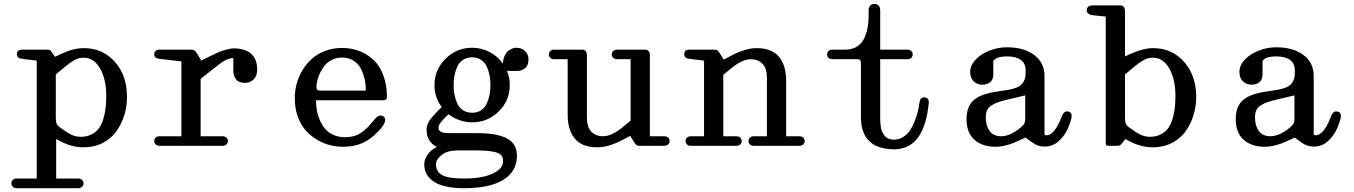

<svg xmlns="http://www.w3.org/2000/svg" viewBox="-20 -758 7037 998"><path d="M95.2 -452.1Q67.9 -455.1 67.9 -476.1Q67.9 -500 95.2 -500H226.1Q236.8 -500 242.2 -495.4Q247.6 -490.7 256.8 -476.1L266.1 -462.9L303.2 -480Q362.3 -507.8 416 -507.8Q513.7 -507.8 576.9 -436.8Q640.1 -365.7 640.1 -253.9Q640.1 -205.1 626.2 -159.7Q612.3 -114.3 585.4 -76.2Q558.6 -38.1 514.2 -15.1Q469.7 7.8 414.1 7.8Q403.3 7.8 392.3 6.8Q381.3 5.9 371.1 3.7Q360.8 1.5 352.5 -0.5Q344.2 -2.4 334.2 -6.1Q324.2 -9.8 318.6 -12Q313 -14.2 303.7 -18.8Q294.4 -23.4 291.5 -24.9Q288.6 -26.4 280.5 -30.8Q272.5 -35.2 272 -35.2V169.9H387.2Q398.4 169.9 406.2 177Q414.1 184.1 414.1 194.8Q414.1 205.6 406.2 212.9Q398.4 220.2 387.2 220.2H65.9Q54.7 220.2 46.9 212.9Q39.1 205.6 39.1 194.8Q39.1 184.1 46.9 177Q54.7 169.9 65.9 169.9H170.9V-442.9ZM270 -151.9Q270 -127 273.4 -116.9Q276.9 -106.9 291 -96.2Q325.2 -70.8 349.1 -58.8Q373 -46.9 398.9 -46.9Q431.2 -46.9 455.3 -59.1Q479.5 -71.3 493.7 -90.6Q507.8 -109.9 516.6 -138.2Q525.4 -166.5 528.6 -193.6Q531.7 -220.7 532.2 -253.9Q533.2 -343.3 501 -400.6Q468.8 -458 416 -458Q402.3 -458 390.4 -455.3Q378.4 -452.6 363.5 -443.4Q348.6 -434.1 343.5 -430.9Q338.4 -427.7 319.3 -412.1Q300.3 -396.5 298.8 -395L270 -371.1Z M808.6 -452.1Q781.7 -455.1 781.7 -476.1Q781.7 -486.3 789.3 -493.2Q796.9 -500 808.6 -500H974.6Q985.4 -500 991.5 -495.1Q997.6 -490.2 1006.8 -476.1L1025.9 -442.9L1073.7 -466.8Q1099.6 -479.5 1116.2 -486.6Q1132.8 -493.7 1156 -500.2Q1179.2 -506.8 1197.8 -506.8Q1221.2 -506.8 1241.5 -501.2Q1261.7 -495.6 1279.3 -483.4Q1296.9 -471.2 1306.9 -449Q1316.9 -426.8 1316.9 -396Q1316.9 -362.8 1298.1 -345Q1279.3 -327.1 1254.9 -327.1Q1220.2 -327.1 1206.5 -346.2Q1192.9 -365.2 1192.9 -391.1V-456.1Q1161.1 -456.1 1121.6 -425.8L1022.9 -348.1V-49.8H1137.7Q1148.9 -49.8 1156.7 -42.7Q1164.6 -35.6 1164.6 -24.9Q1164.6 -14.2 1156.7 -7.1Q1148.9 0 1137.7 0H808.6Q797.4 0 789.6 -7.1Q781.7 -14.2 781.7 -24.9Q781.7 -35.6 789.6 -42.7Q797.4 -49.8 808.6 -49.8H922.9V-439Z M1772.5 -44.9Q1800.3 -44.9 1822.5 -51.5Q1844.7 -58.1 1863.5 -72.5Q1882.3 -86.9 1893.8 -99.1Q1905.3 -111.3 1923.3 -132.8Q1927.7 -138.2 1930.2 -141.1Q1941.4 -154.3 1953.6 -157Q1965.8 -159.7 1974.6 -151.9Q1999 -130.4 1946.3 -75.2Q1904.8 -31.7 1861.6 -13.4Q1818.4 4.9 1761.2 4.9Q1728 4.9 1694.3 -3.7Q1660.6 -12.2 1627.4 -32Q1594.2 -51.8 1568.8 -80.3Q1543.5 -108.9 1527.8 -152.1Q1512.2 -195.3 1512.2 -247.1Q1512.2 -285.6 1522.2 -323.2Q1532.2 -360.8 1553 -394.5Q1573.7 -428.2 1602.5 -453.6Q1631.3 -479 1671.4 -493.9Q1711.4 -508.8 1757.3 -508.8Q1806.6 -508.8 1848.9 -492.4Q1891.1 -476.1 1923.1 -445.1Q1955.1 -414.1 1973.1 -364.7Q1991.2 -315.4 1991.2 -253.9Q1991.2 -236.8 1970.2 -236.8H1622.6Q1622.6 -209.5 1627.2 -183.6Q1631.8 -157.7 1643.1 -132.1Q1654.3 -106.4 1670.9 -87.4Q1687.5 -68.4 1713.6 -56.6Q1739.7 -44.9 1772.5 -44.9ZM1625.5 -318.8Q1620.6 -287.1 1640.6 -287.1H1881.3Q1881.3 -307.1 1878.9 -327.1Q1876.5 -347.2 1868.2 -371.8Q1859.9 -396.5 1847.2 -415Q1834.5 -433.6 1811.3 -446.3Q1788.1 -459 1758.3 -459Q1727.5 -459 1702.6 -445.6Q1677.7 -432.1 1662.4 -410.4Q1647 -388.7 1637.9 -365.7Q1628.9 -342.8 1625.5 -318.8Z M2434.1 -122.1Q2367.7 -122.1 2312 -164.1Q2293.9 -148.4 2283.2 -136.2Q2259.3 -110.8 2259.3 -96.2Q2259.3 -88.9 2261.2 -83.7Q2263.2 -78.6 2268.8 -75.2Q2274.4 -71.8 2279.8 -69.8Q2285.2 -67.9 2296.9 -67.1Q2308.6 -66.4 2317.4 -66.2Q2326.2 -65.9 2343.3 -65.9H2352.1H2464.4Q2562.5 -65.9 2614.7 -38.8Q2667 -11.7 2667 51.8Q2667 131.8 2597.4 176Q2527.8 220.2 2392.1 220.2Q2287.6 220.2 2236.3 187Q2185.1 153.8 2185.1 95.2Q2185.1 71.8 2202.4 46.1Q2219.7 20.5 2251 5.9Q2197.3 -20.5 2197.3 -85Q2197.3 -116.7 2226.1 -148.9Q2254.9 -183.1 2275.9 -201.2Q2238.3 -252 2238.3 -315.9Q2238.3 -395.5 2295.9 -452.6Q2353.5 -509.8 2434.1 -509.8Q2482.4 -509.8 2524.4 -487.8Q2566.4 -465.8 2593.3 -428.2Q2595.7 -452.6 2604 -469.7Q2612.3 -486.8 2623.5 -494.9Q2634.8 -502.9 2644.5 -506.3Q2654.3 -509.8 2663.1 -509.8Q2692.9 -509.8 2710 -491.7Q2727.1 -473.6 2727.1 -451.2Q2727.1 -417.5 2709.2 -403.3Q2691.4 -389.2 2668 -389.2H2633.3H2615.2Q2629.9 -355 2629.9 -315.9Q2629.9 -235.4 2572.3 -178.7Q2514.6 -122.1 2434.1 -122.1ZM2246.1 95.2Q2246.1 134.3 2278.3 152.1Q2310.5 169.9 2392.1 169.9Q2483.9 169.9 2536.6 146.2Q2589.4 122.6 2594.2 88.9Q2599.6 50.3 2567.4 37.1Q2535.2 23.9 2456.1 23.9H2356.9Q2304.2 24.4 2275.1 47.9Q2246.1 71.3 2246.1 95.2ZM2434.1 -171.9Q2460.9 -171.9 2480.5 -184.8Q2500 -197.8 2510 -219.7Q2520 -241.7 2524.7 -265.4Q2529.3 -289.1 2529.3 -315.9Q2529.3 -342.8 2524.7 -366.5Q2520 -390.1 2510 -412.1Q2500 -434.1 2480.5 -447Q2460.9 -460 2434.1 -460Q2406.7 -460 2387 -447Q2367.2 -434.1 2357.2 -412.1Q2347.2 -390.1 2342.5 -366.5Q2337.9 -342.8 2337.9 -315.9Q2337.9 -289.1 2342.5 -265.4Q2347.2 -241.7 2357.2 -219.7Q2367.2 -197.8 2387 -184.8Q2406.7 -171.9 2434.1 -171.9Z M2859.9 -450.2Q2848.6 -450.2 2840.8 -457.3Q2833 -464.4 2833 -475.1Q2833 -485.8 2840.8 -492.9Q2848.6 -500 2859.9 -500H3000H3002.9Q3005.4 -500 3006.6 -500Q3007.8 -500 3011 -499.8Q3014.2 -499.5 3015.9 -498.5Q3017.6 -497.6 3020.3 -496.1Q3022.9 -494.6 3024.4 -492.4Q3025.9 -490.2 3027.6 -487.1Q3029.3 -483.9 3030 -479.2Q3030.8 -474.6 3030.8 -469.2V-145Q3030.8 -97.2 3054 -73.5Q3077.1 -49.8 3113.8 -49.8Q3158.7 -49.8 3215.8 -96.2L3257.8 -130.9V-450.2H3187Q3175.8 -450.2 3167.7 -457.3Q3159.7 -464.4 3159.7 -475.1Q3159.7 -485.8 3167.7 -492.9Q3175.8 -500 3187 -500H3326.7H3329.1Q3332 -500 3333.3 -500Q3334.5 -500 3337.6 -499.8Q3340.8 -499.5 3342.5 -498.5Q3344.2 -497.6 3346.9 -496.1Q3349.6 -494.6 3351.3 -492.4Q3353 -490.2 3354.7 -487.1Q3356.4 -483.9 3357.2 -479.2Q3357.9 -474.6 3357.9 -469.2V-49.8H3433.6Q3444.8 -49.8 3452.9 -42.7Q3460.9 -35.6 3460.9 -24.9Q3460.9 -14.2 3452.9 -7.1Q3444.8 0 3433.6 0H3303.7Q3293 0 3287.6 -4.6Q3282.2 -9.3 3272.9 -23.9L3255.9 -51.8L3213.9 -29.8Q3142.1 7.8 3084 7.8Q3005.9 7.8 2968.3 -37.1Q2930.7 -82 2930.7 -162.1V-450.2Z M3639.6 -49.8V-442.9L3563.5 -452.1Q3536.6 -455.1 3536.6 -476.1Q3536.6 -500 3563.5 -500H3693.4Q3704.1 -500 3710 -495.4Q3715.8 -490.7 3724.6 -476.1L3741.7 -448.2L3783.7 -470.2Q3855.5 -507.8 3913.6 -507.8Q3991.7 -507.8 4029.1 -462.9Q4066.4 -418 4066.4 -337.9V-49.8H4135.7Q4147 -49.8 4154.8 -42.7Q4162.6 -35.6 4162.6 -24.9Q4162.6 -14.2 4154.8 -7.1Q4147 0 4135.7 0H3897.5Q3886.2 0 3878.4 -7.1Q3870.6 -14.2 3870.6 -24.9Q3870.6 -35.6 3878.4 -42.7Q3886.2 -49.8 3897.5 -49.8H3966.3V-355Q3966.3 -402.8 3943.1 -426.5Q3919.9 -450.2 3883.3 -450.2Q3838.9 -450.2 3781.7 -403.8L3739.7 -369.1V-49.8H3808.6Q3819.8 -49.8 3827.6 -42.7Q3835.4 -35.6 3835.4 -24.9Q3835.4 -14.2 3827.6 -7.1Q3819.8 0 3808.6 0H3570.3Q3559.1 0 3551.3 -7.1Q3543.5 -14.2 3543.5 -24.9Q3543.5 -35.6 3551.3 -42.7Q3559.1 -49.8 3570.3 -49.8Z M4555.2 -147Q4555.2 -146 4555.2 -144Q4555.2 -132.3 4555.7 -124.8Q4556.2 -117.2 4557.9 -101.8Q4559.6 -86.4 4564.2 -76.2Q4568.8 -65.9 4576.4 -54.9Q4584 -43.9 4597.4 -38.1Q4610.8 -32.2 4628.4 -32.2Q4654.3 -32.2 4676 -46.9Q4697.8 -61.5 4711.4 -82.5Q4725.1 -103.5 4735.6 -130.9Q4746.1 -158.2 4751 -178.7Q4755.9 -199.2 4758.3 -217.8Q4759.3 -224.6 4759.8 -227.5Q4760.3 -230.5 4762 -236.1Q4763.7 -241.7 4766.1 -244.4Q4768.6 -247.1 4773.2 -249.5Q4777.8 -252 4784.2 -252Q4812 -251 4807.1 -215.8Q4800.3 -162.6 4793.9 -139.2Q4761.2 -9.8 4668.9 13.2Q4649.9 18.1 4628.4 18.1Q4600.1 18.1 4576.4 13.2Q4552.7 8.3 4535.9 1.2Q4519 -5.9 4505.9 -17.8Q4492.7 -29.8 4484.4 -40.3Q4476.1 -50.8 4470 -66.2Q4463.9 -81.5 4461.2 -91.8Q4458.5 -102.1 4457 -117.4Q4455.6 -132.8 4455.3 -139.4Q4455.1 -146 4455.1 -157.2V-424.8Q4455.1 -438 4451.9 -444.1Q4448.7 -450.2 4437 -450.2H4306.2Q4294.4 -450.2 4286.9 -457.3Q4279.3 -464.4 4279.3 -475.1Q4279.3 -485.8 4286.9 -492.9Q4294.4 -500 4306.2 -500H4374Q4410.6 -500 4436.3 -517.1Q4461.9 -534.2 4473.9 -562.7Q4485.8 -591.3 4490.5 -617.9Q4495.1 -644.5 4495.1 -673.8V-704.1Q4495.1 -720.2 4503.7 -729Q4512.2 -737.8 4525.4 -737.8Q4538.6 -737.8 4546.9 -729Q4555.2 -720.2 4555.2 -704.1V-500H4697.3Q4709 -500 4716.6 -492.9Q4724.1 -485.8 4724.1 -475.1Q4724.1 -464.4 4716.6 -457.3Q4709 -450.2 4697.3 -450.2H4555.2Z M5213.9 -512.2Q5301.8 -512.2 5355.5 -472.4Q5409.2 -432.6 5409.2 -362.8V-59.1Q5417 -52.2 5428.2 -55.7Q5439.5 -59.1 5451.2 -69.6Q5462.9 -80.1 5475.6 -101.8Q5488.3 -123.5 5499 -152.8Q5511.2 -186.5 5537.1 -176.8Q5547.4 -172.9 5549.6 -162.6Q5551.8 -152.3 5547.6 -137Q5543.5 -121.6 5532.7 -95.2Q5515.6 -53.7 5483.9 -24.9Q5452.1 3.9 5410.2 3.9Q5373 3.9 5346.2 -17.1L5310.1 -43L5277.8 -27.8Q5209 4.9 5153.8 4.9Q5086.4 4.9 5045.2 -31.5Q5003.9 -67.9 5003.9 -138.2Q5003.9 -204.1 5040.3 -236.6Q5076.7 -269 5154.8 -280.8L5219.7 -291Q5273.4 -299.8 5292.2 -321.5Q5311 -343.3 5311 -375V-393.1Q5311 -428.7 5285.6 -446.8Q5260.3 -464.8 5215.8 -464.8Q5155.3 -464.8 5143.1 -439.9V-370.1Q5143.1 -346.2 5128.2 -332Q5113.3 -317.9 5084 -317.9Q5059.6 -317.9 5041.3 -335.2Q5022.9 -352.5 5022.9 -384.8Q5022.9 -418 5050.5 -447.5Q5078.1 -477.1 5122.3 -494.6Q5166.5 -512.2 5213.9 -512.2ZM5104 -147.9Q5104 -104.5 5124 -77.1Q5144 -49.8 5184.1 -49.8Q5211.4 -49.8 5241.5 -65.2Q5271.5 -80.6 5296.9 -106Q5309.1 -118.2 5309.1 -139.2V-262.2L5224.1 -242.2Q5189.5 -233.9 5169.7 -227.3Q5149.9 -220.7 5133.5 -210Q5117.2 -199.2 5110.6 -184.6Q5104 -169.9 5104 -147.9Z M5657.7 -679.2Q5644.5 -680.7 5636.5 -687.7Q5628.4 -694.8 5628.4 -705.1Q5628.4 -716.3 5636.5 -723.1Q5644.5 -730 5657.7 -730H5796.9H5799.8Q5802.2 -730 5803.5 -730Q5804.7 -730 5807.9 -729.7Q5811 -729.5 5812.7 -728.5Q5814.5 -727.5 5817.1 -726.1Q5819.8 -724.6 5821.3 -722.4Q5822.8 -720.2 5824.5 -717Q5826.2 -713.9 5826.9 -709.2Q5827.6 -704.6 5827.6 -699.2V-464.8L5860.8 -480Q5924.3 -507.8 5973.6 -507.8Q6071.3 -507.8 6134.5 -436.8Q6197.8 -365.7 6197.8 -253.9Q6197.8 -205.1 6183.8 -159.7Q6169.9 -114.3 6143.1 -76.2Q6116.2 -38.1 6071.8 -15.1Q6027.3 7.8 5971.7 7.8Q5960.9 7.8 5950 6.8Q5939 5.9 5928.7 3.7Q5918.5 1.5 5910.2 -0.5Q5901.9 -2.4 5891.8 -6.1Q5881.8 -9.8 5876.2 -12Q5870.6 -14.2 5861.3 -18.8Q5852.1 -23.4 5849.1 -24.9Q5846.2 -26.4 5838.1 -30.8Q5830.1 -35.2 5829.6 -35.2Q5809.6 -9.3 5804 -4.6Q5798.3 0 5787.6 0H5742.7Q5731.9 0 5729.7 -4.2Q5727.5 -8.3 5727.5 -23.9V-671.9ZM5827.6 -151.9Q5827.6 -127 5831.1 -116.9Q5834.5 -106.9 5848.6 -96.2Q5882.8 -70.8 5906.7 -58.8Q5930.7 -46.9 5956.5 -46.9Q5988.8 -46.9 6012.9 -59.1Q6037.1 -71.3 6051.3 -90.6Q6065.4 -109.9 6074.2 -138.2Q6083 -166.5 6086.2 -193.6Q6089.4 -220.7 6089.8 -253.9Q6090.8 -343.3 6058.6 -400.6Q6026.4 -458 5973.6 -458Q5960 -458 5948 -455.3Q5936 -452.6 5921.1 -443.4Q5906.2 -434.1 5901.1 -430.9Q5896 -427.7 5877 -412.1Q5857.9 -396.5 5856.4 -395L5827.6 -371.1Z M6613.3 -512.2Q6701.2 -512.2 6754.9 -472.4Q6808.6 -432.6 6808.6 -362.8V-59.1Q6816.4 -52.2 6827.6 -55.7Q6838.9 -59.1 6850.6 -69.6Q6862.3 -80.1 6875 -101.8Q6887.7 -123.5 6898.4 -152.8Q6910.6 -186.5 6936.5 -176.8Q6946.8 -172.9 6949 -162.6Q6951.2 -152.3 6947 -137Q6942.9 -121.6 6932.1 -95.2Q6915 -53.7 6883.3 -24.9Q6851.6 3.9 6809.6 3.9Q6772.5 3.9 6745.6 -17.1L6709.5 -43L6677.2 -27.8Q6608.4 4.9 6553.2 4.9Q6485.8 4.9 6444.6 -31.5Q6403.3 -67.9 6403.3 -138.2Q6403.3 -204.1 6439.7 -236.6Q6476.1 -269 6554.2 -280.8L6619.1 -291Q6672.9 -299.8 6691.7 -321.5Q6710.4 -343.3 6710.4 -375V-393.1Q6710.4 -428.7 6685.1 -446.8Q6659.7 -464.8 6615.2 -464.8Q6554.7 -464.8 6542.5 -439.9V-370.1Q6542.5 -346.2 6527.6 -332Q6512.7 -317.9 6483.4 -317.9Q6459 -317.9 6440.7 -335.2Q6422.4 -352.5 6422.4 -384.8Q6422.4 -418 6450 -447.5Q6477.5 -477.1 6521.7 -494.6Q6565.9 -512.2 6613.3 -512.2ZM6503.4 -147.9Q6503.4 -104.5 6523.4 -77.1Q6543.5 -49.8 6583.5 -49.8Q6610.8 -49.8 6640.9 -65.2Q6670.9 -80.6 6696.3 -106Q6708.5 -118.2 6708.5 -139.2V-262.2L6623.5 -242.2Q6588.9 -233.9 6569.1 -227.3Q6549.3 -220.7 6533 -210Q6516.6 -199.2 6510 -184.6Q6503.4 -169.9 6503.4 -147.9Z"/></svg>

Font: Director
Style: Regular
Weight: 400
Designer: Ange Degheest & May Jolivet & Justine Herbel
Foundry: Velvetyne Type Foundry
Version: Version 1.000;FEAKit 1.0